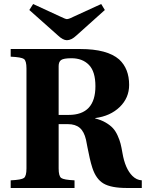

<svg xmlns="http://www.w3.org/2000/svg" viewBox="-20 -936 726 956"><path d="M272 -363.8H321.8Q455.1 -363.8 455.1 -506.8Q455.1 -579.6 422.9 -612.8Q390.6 -646 335.9 -646Q296.9 -646 284.4 -637.2Q272 -628.4 272 -606.9ZM33.2 0V-38.1Q86.4 -40.5 99.1 -49.8Q111.8 -59.1 111.8 -97.2V-595.2Q111.8 -633.3 99.1 -642.3Q86.4 -651.4 33.2 -653.8V-691.9H379.9Q513.7 -691.9 573.2 -640.1Q623 -594.2 623 -513.2Q623 -448.7 576.2 -403.3Q529.3 -357.9 454.1 -348.1V-346.2Q483.9 -338.9 506.3 -325.7Q528.8 -312.5 542.2 -297.9Q555.7 -283.2 565.7 -261Q575.7 -238.8 580.3 -220.5Q585 -202.1 589.8 -173.8Q603 -96.2 639.2 -60.1Q659.7 -39.6 686 -38.1V0H611.8Q533.2 0 495.6 -22.2Q458 -44.4 439.9 -100.1Q432.6 -122.6 426.8 -148.4Q420.9 -174.3 415.5 -202.4Q410.2 -230.5 408.2 -240.2Q398.9 -280.8 377.2 -299.3Q355.5 -317.9 317.9 -317.9H272V-97.2Q272 -59.1 284.9 -49.8Q297.9 -40.5 351.1 -38.1V0ZM126 -886.2 145 -916 274.9 -856Q306.2 -840.8 313 -840.8Q323.7 -840.8 353 -856L483.9 -916L502 -886.2L359.9 -758.8Q335.4 -735.8 313 -735.8Q293.5 -735.8 268.1 -759.8Z"/></svg>

Font: Linguistics Pro
Style: Bold
Weight: 700
Designer: Stefan Peev, Context Ltd
Foundry: Stefan Peev, Context Ltd
Version: Version 001.000